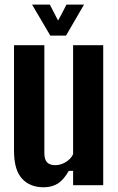

<svg xmlns="http://www.w3.org/2000/svg" viewBox="-20 -793 506 822"><path d="M167 8.8C191.4 8.8 211.9 2.9 228.5 -7.8C245.1 -18.6 260.7 -37.1 274.4 -61.5H293V0H421.9V-599.6H293V-132.8C286.1 -118.2 275.4 -107.4 260.7 -98.6C246.1 -89.8 231.4 -85.9 216.8 -85.9C201.2 -85.9 189.5 -89.8 181.6 -97.7C173.8 -106.4 169.9 -119.1 169.9 -136.7V-599.6H40V-147.5C40 -91.8 51.8 -51.8 75.2 -27.3C97.7 -2.9 128.9 8.8 167 8.8ZM195.3 -640.6H262.7C300.8 -707 327.1 -751 339.8 -773.4H264.6C247.1 -739.3 235.4 -715.8 228.5 -705.1C210.9 -739.3 199.2 -762.7 193.4 -773.4H117.2C156.2 -707 182.6 -663.1 195.3 -640.6Z"/></svg>

Font: Yellow Ladder Regular
Style: Regular
Weight: 400
Designer: Zima Creative
Version: Version 2.002